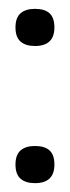

<svg xmlns="http://www.w3.org/2000/svg" viewBox="-20 -457 159 434"><path d="M59 -43Q38 -43 26.5 -53Q15 -63 15 -85Q15 -107 26.5 -117Q38 -127 59 -127Q81 -127 92 -117Q103 -107 103 -85Q103 -43 59 -43ZM59 -353Q38 -353 26.5 -363Q15 -373 15 -395Q15 -417 26.5 -427Q38 -437 59 -437Q81 -437 92 -427Q103 -417 103 -395Q103 -353 59 -353Z"/></svg>

Font: Bricolage Grotesque Condensed ExtraLight
Style: Regular
Weight: 250
Width: 3
Designer: Mathieu Triay
Foundry: Atelier Triay
Version: Version 1.000;gftools[0.9.30]